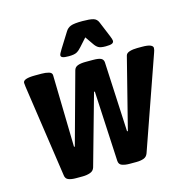

<svg xmlns="http://www.w3.org/2000/svg" viewBox="-106 -818 894 921"><g transform="rotate(-15 341.0 -358.0)"><path d="M158 2Q137 2 122.5 -3.5Q108 -9 106 -26L39 -484Q37 -498 37 -504Q37 -525 97 -525H129Q150 -525 165.5 -520.5Q181 -516 181 -503L189 -146H193L290 -499Q294 -514 309 -519.5Q324 -525 348 -525H384Q413 -525 424.5 -519Q436 -513 437 -499L454 -152H458L547 -503Q550 -515 566.5 -520Q583 -525 604 -525H628Q657 -525 669.5 -519.5Q682 -514 682 -505Q682 -500 680.5 -494Q679 -488 677 -483L517 -26Q511 -9 495.5 -3.5Q480 2 459 2H425Q404 2 388.5 -3.5Q373 -9 372 -27L354 -376H350L252 -27Q247 -10 230 -4Q213 2 192 2ZM278 -572Q256 -572 247.5 -575.5Q239 -579 239 -586Q239 -593 253 -615L300 -690Q309 -705 325.5 -711.5Q342 -718 384 -718Q420 -718 437.5 -713Q455 -708 462 -690L493 -615Q501 -596 501 -589Q501 -580 492 -576Q483 -572 461 -572Q435 -572 424 -579Q413 -586 404 -600L377 -639L342 -600Q330 -586 317.5 -579Q305 -572 278 -572Z"/></g></svg>

Font: Asap Semi Condensed Semi Condensed Regular
Style: Bold Italic
Weight: 700
Width: 4
Italic angle: -6°
Designer: Pablo Cosgaya
Foundry: Omnibus-Type
Version: Version 3.001; ttfautohint (v1.8.4.7-5d5b)